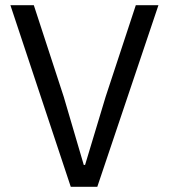

<svg xmlns="http://www.w3.org/2000/svg" viewBox="-20 -718 649 738"><path d="M252 0 20 -698H110L225 -346L302 -84H307L386 -346L502 -698H589L354 0Z"/></svg>

Font: IBM Plex Sans Thai
Style: Regular
Weight: 400
Designer: Mike Abbink, Paul van der Laan, Pieter van Rosmalen, Ben Mitchell, Mark Frömberg
Foundry: Bold Monday
Version: Version 1.1